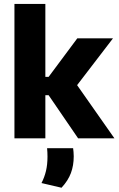

<svg xmlns="http://www.w3.org/2000/svg" viewBox="-20 -680 584 944"><path d="M364 0 219 -212H179V-302H219L360 -491.5H535.5L348.5 -247.5V-276.5L542.5 0ZM51 0V-660.5H203V0ZM339.5 48.5Q340.5 56.5 341.5 67.2Q342.5 78 342.5 88.5Q342.5 134 328.5 171.2Q314.5 208.5 282.5 243L184 220Q198.5 192 206 160.8Q213.5 129.5 213.5 90Q213.5 79.5 213 69.5Q212.5 59.5 211.5 48.5Z"/></svg>

Font: Anek Latin
Style: Bold
Weight: 700
Designer: Yesha Goshar
Foundry: Ek Type
Version: Version 1.003